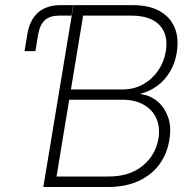

<svg xmlns="http://www.w3.org/2000/svg" viewBox="-20 -748 777 768"><path d="M78.1 -543.5 89.4 -611.3Q98.6 -668 132.3 -697.8Q166 -727.5 222.2 -727.5H272.9L266.1 -685.5H216.3Q179.7 -685.5 159.7 -667.5Q139.6 -649.4 132.8 -610.8L121.6 -543.5ZM153.3 0 273.9 -727.5H509.8Q576.2 -727.5 618.7 -703.6Q661.1 -679.7 678.7 -637.2Q696.3 -594.7 687 -537.6Q680.2 -495.1 659.9 -461.2Q639.6 -427.2 609.6 -405Q579.6 -382.8 543.5 -373.5V-371.1Q579.1 -367.2 608.2 -343.8Q637.2 -320.3 651.9 -280.5Q666.5 -240.7 657.2 -188Q648.4 -131.8 616.9 -89.6Q585.4 -47.4 533.7 -23.7Q481.9 0 411.1 0ZM206.1 -42H414.6Q498 -42 550.3 -84.5Q602.5 -127 613.8 -193.8Q621.1 -239.7 605.2 -274.7Q589.4 -309.6 554.4 -329.3Q519.5 -349.1 469.7 -349.1H256.8ZM263.7 -390.1H468.8Q515.6 -390.1 552.2 -410.6Q588.9 -431.2 612.5 -465.6Q636.2 -500 643.1 -542Q654.3 -608.9 618.4 -647.2Q582.5 -685.5 504.9 -685.5H312.5Z"/></svg>

Font: Inter 17pt ExtraLight
Style: Italic
Weight: 250
Italic angle: -9.3988°
Version: Version 4.001;git-66647c0bb